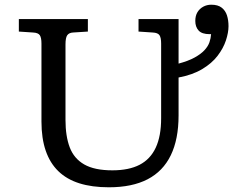

<svg xmlns="http://www.w3.org/2000/svg" viewBox="-20 -781 990 815"><path d="M442 14Q370 14 316.5 -3Q263 -20 227.5 -54.5Q192 -89 174 -141.5Q156 -194 156 -265V-596Q156 -621 149 -631.5Q142 -642 120 -643L60 -647V-700H353V-647L290 -643Q273 -642 265.5 -631.5Q258 -621 258 -592V-272Q258 -203 276 -155.5Q294 -108 337.5 -83Q381 -58 457 -58Q527 -58 572.5 -81.5Q618 -105 641 -154Q664 -203 664 -279V-596Q664 -621 657 -631.5Q650 -642 628 -643L568 -647V-700H738V-511Q779 -522 805.5 -536.5Q832 -551 847.5 -567.5Q863 -584 869 -601.5Q875 -619 876 -636H870Q837 -636 823 -651.5Q809 -667 809 -692Q809 -714 818 -729Q827 -744 842.5 -752.5Q858 -761 877 -761Q905 -761 921 -748.5Q937 -736 943.5 -715.5Q950 -695 950 -670Q950 -643 939 -609.5Q928 -576 903.5 -544Q879 -512 838 -487.5Q797 -463 738 -452V-291Q738 -190 705 -122Q672 -54 606.5 -20Q541 14 442 14Z"/></svg>

Font: Literata Variable Black
Style: Regular
Weight: 900
Designer: Latin by Veronika Burian and Jose Scaglione. Greek by Irene Vlachou. Cyrillic by Vera Evstafieva.
Foundry: TypeTogether
Version: Version 3.021